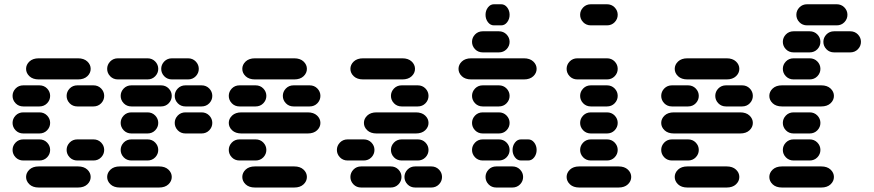

<svg xmlns="http://www.w3.org/2000/svg" viewBox="-20 -881 4040 888"><path d="M159.2 -13.7H340.8Q368.2 -13.7 383.8 -28.3Q399.4 -43 399.4 -62.5Q399.4 -82 383.8 -96.7Q368.2 -111.3 340.8 -111.3H159.2Q131.8 -111.3 116.2 -96.7Q100.6 -82 100.6 -62.5Q100.6 -43 116.2 -28.3Q131.8 -13.7 159.2 -13.7ZM87.9 -138.7H162.1Q183.6 -138.7 197.8 -153.3Q211.9 -168 211.9 -187.5Q211.9 -207 197.8 -221.7Q183.6 -236.3 162.1 -236.3H87.9Q66.4 -236.3 52.2 -221.7Q38.1 -207 38.1 -187.5Q38.1 -168 52.2 -153.3Q66.4 -138.7 87.9 -138.7ZM337.9 -138.7H412.1Q433.6 -138.7 447.8 -153.3Q461.9 -168 461.9 -187.5Q461.9 -207 447.8 -221.7Q433.6 -236.3 412.1 -236.3H337.9Q316.4 -236.3 302.2 -221.7Q288.1 -207 288.1 -187.5Q288.1 -168 302.2 -153.3Q316.4 -138.7 337.9 -138.7ZM87.9 -263.7H162.1Q183.6 -263.7 197.8 -278.3Q211.9 -293 211.9 -312.5Q211.9 -332 197.8 -346.7Q183.6 -361.3 162.1 -361.3H87.9Q66.4 -361.3 52.2 -346.7Q38.1 -332 38.1 -312.5Q38.1 -293 52.2 -278.3Q66.4 -263.7 87.9 -263.7ZM87.9 -388.7H162.1Q183.6 -388.7 197.8 -403.3Q211.9 -418 211.9 -437.5Q211.9 -457 197.8 -471.7Q183.6 -486.3 162.1 -486.3H87.9Q66.4 -486.3 52.2 -471.7Q38.1 -457 38.1 -437.5Q38.1 -418 52.2 -403.3Q66.4 -388.7 87.9 -388.7ZM337.9 -388.7H412.1Q433.6 -388.7 447.8 -403.3Q461.9 -418 461.9 -437.5Q461.9 -457 447.8 -471.7Q433.6 -486.3 412.1 -486.3H337.9Q316.4 -486.3 302.2 -471.7Q288.1 -457 288.1 -437.5Q288.1 -418 302.2 -403.3Q316.4 -388.7 337.9 -388.7ZM159.2 -513.7H340.8Q368.2 -513.7 383.8 -528.3Q399.4 -543 399.4 -562.5Q399.4 -582 383.8 -596.7Q368.2 -611.3 340.8 -611.3H159.2Q131.8 -611.3 116.2 -596.7Q100.6 -582 100.6 -562.5Q100.6 -543 116.2 -528.3Q131.8 -513.7 159.2 -513.7Z M534.2 -13.7H715.8Q743.2 -13.7 758.8 -28.3Q774.4 -43 774.4 -62.5Q774.4 -82 758.8 -96.7Q743.2 -111.3 715.8 -111.3H534.2Q506.8 -111.3 491.2 -96.7Q475.6 -82 475.6 -62.5Q475.6 -43 491.2 -28.3Q506.8 -13.7 534.2 -13.7ZM587.9 -138.7H662.1Q683.6 -138.7 697.8 -153.3Q711.9 -168 711.9 -187.5Q711.9 -207 697.8 -221.7Q683.6 -236.3 662.1 -236.3H587.9Q566.4 -236.3 552.2 -221.7Q538.1 -207 538.1 -187.5Q538.1 -168 552.2 -153.3Q566.4 -138.7 587.9 -138.7ZM587.9 -263.7H662.1Q683.6 -263.7 697.8 -278.3Q711.9 -293 711.9 -312.5Q711.9 -332 697.8 -346.7Q683.6 -361.3 662.1 -361.3H587.9Q566.4 -361.3 552.2 -346.7Q538.1 -332 538.1 -312.5Q538.1 -293 552.2 -278.3Q566.4 -263.7 587.9 -263.7ZM837.9 -263.7H912.1Q933.6 -263.7 947.8 -278.3Q961.9 -293 961.9 -312.5Q961.9 -332 947.8 -346.7Q933.6 -361.3 912.1 -361.3H837.9Q816.4 -361.3 802.2 -346.7Q788.1 -332 788.1 -312.5Q788.1 -293 802.2 -278.3Q816.4 -263.7 837.9 -263.7ZM587.9 -388.7H724.6Q746.1 -388.7 760.3 -403.3Q774.4 -418 774.4 -437.5Q774.4 -457 760.3 -471.7Q746.1 -486.3 724.6 -486.3H587.9Q566.4 -486.3 552.2 -471.7Q538.1 -457 538.1 -437.5Q538.1 -418 552.2 -403.3Q566.4 -388.7 587.9 -388.7ZM837.9 -388.7H912.1Q933.6 -388.7 947.8 -403.3Q961.9 -418 961.9 -437.5Q961.9 -457 947.8 -471.7Q933.6 -486.3 912.1 -486.3H837.9Q816.4 -486.3 802.2 -471.7Q788.1 -457 788.1 -437.5Q788.1 -418 802.2 -403.3Q816.4 -388.7 837.9 -388.7ZM525.4 -513.7H662.1Q683.6 -513.7 697.8 -528.3Q711.9 -543 711.9 -562.5Q711.9 -582 697.8 -596.7Q683.6 -611.3 662.1 -611.3H525.4Q503.9 -611.3 489.7 -596.7Q475.6 -582 475.6 -562.5Q475.6 -543 489.7 -528.3Q503.9 -513.7 525.4 -513.7ZM775.4 -513.7H849.6Q871.1 -513.7 885.3 -528.3Q899.4 -543 899.4 -562.5Q899.4 -582 885.3 -596.7Q871.1 -611.3 849.6 -611.3H775.4Q753.9 -611.3 739.7 -596.7Q725.6 -582 725.6 -562.5Q725.6 -543 739.7 -528.3Q753.9 -513.7 775.4 -513.7Z M1159.2 -13.7H1340.8Q1368.2 -13.7 1383.8 -28.3Q1399.4 -43 1399.4 -62.5Q1399.4 -82 1383.8 -96.7Q1368.2 -111.3 1340.8 -111.3H1159.2Q1131.8 -111.3 1116.2 -96.7Q1100.6 -82 1100.6 -62.5Q1100.6 -43 1116.2 -28.3Q1131.8 -13.7 1159.2 -13.7ZM1087.9 -138.7H1162.1Q1183.6 -138.7 1197.8 -153.3Q1211.9 -168 1211.9 -187.5Q1211.9 -207 1197.8 -221.7Q1183.6 -236.3 1162.1 -236.3H1087.9Q1066.4 -236.3 1052.2 -221.7Q1038.1 -207 1038.1 -187.5Q1038.1 -168 1052.2 -153.3Q1066.4 -138.7 1087.9 -138.7ZM1096.7 -263.7H1403.3Q1430.7 -263.7 1446.3 -278.3Q1461.9 -293 1461.9 -312.5Q1461.9 -332 1446.3 -346.7Q1430.7 -361.3 1403.3 -361.3H1096.7Q1069.3 -361.3 1053.7 -346.7Q1038.1 -332 1038.1 -312.5Q1038.1 -293 1053.7 -278.3Q1069.3 -263.7 1096.7 -263.7ZM1087.9 -388.7H1162.1Q1183.6 -388.7 1197.8 -403.3Q1211.9 -418 1211.9 -437.5Q1211.9 -457 1197.8 -471.7Q1183.6 -486.3 1162.1 -486.3H1087.9Q1066.4 -486.3 1052.2 -471.7Q1038.1 -457 1038.1 -437.5Q1038.1 -418 1052.2 -403.3Q1066.4 -388.7 1087.9 -388.7ZM1337.9 -388.7H1412.1Q1433.6 -388.7 1447.8 -403.3Q1461.9 -418 1461.9 -437.5Q1461.9 -457 1447.8 -471.7Q1433.6 -486.3 1412.1 -486.3H1337.9Q1316.4 -486.3 1302.2 -471.7Q1288.1 -457 1288.1 -437.5Q1288.1 -418 1302.2 -403.3Q1316.4 -388.7 1337.9 -388.7ZM1159.2 -513.7H1340.8Q1368.2 -513.7 1383.8 -528.3Q1399.4 -543 1399.4 -562.5Q1399.4 -582 1383.8 -596.7Q1368.2 -611.3 1340.8 -611.3H1159.2Q1131.8 -611.3 1116.2 -596.7Q1100.6 -582 1100.6 -562.5Q1100.6 -543 1116.2 -528.3Q1131.8 -513.7 1159.2 -513.7Z M1650.4 -13.7H1787.1Q1808.6 -13.7 1822.8 -28.3Q1836.9 -43 1836.9 -62.5Q1836.9 -82 1822.8 -96.7Q1808.6 -111.3 1787.1 -111.3H1650.4Q1628.9 -111.3 1614.7 -96.7Q1600.6 -82 1600.6 -62.5Q1600.6 -43 1614.7 -28.3Q1628.9 -13.7 1650.4 -13.7ZM1900.4 -13.7H1974.6Q1996.1 -13.7 2010.3 -28.3Q2024.4 -43 2024.4 -62.5Q2024.4 -82 2010.3 -96.7Q1996.1 -111.3 1974.6 -111.3H1900.4Q1878.9 -111.3 1864.7 -96.7Q1850.6 -82 1850.6 -62.5Q1850.6 -43 1864.7 -28.3Q1878.9 -13.7 1900.4 -13.7ZM1587.9 -138.7H1662.1Q1683.6 -138.7 1697.8 -153.3Q1711.9 -168 1711.9 -187.5Q1711.9 -207 1697.8 -221.7Q1683.6 -236.3 1662.1 -236.3H1587.9Q1566.4 -236.3 1552.2 -221.7Q1538.1 -207 1538.1 -187.5Q1538.1 -168 1552.2 -153.3Q1566.4 -138.7 1587.9 -138.7ZM1837.9 -138.7H1912.1Q1933.6 -138.7 1947.8 -153.3Q1961.9 -168 1961.9 -187.5Q1961.9 -207 1947.8 -221.7Q1933.6 -236.3 1912.1 -236.3H1837.9Q1816.4 -236.3 1802.2 -221.7Q1788.1 -207 1788.1 -187.5Q1788.1 -168 1802.2 -153.3Q1816.4 -138.7 1837.9 -138.7ZM1721.7 -263.7H1903.3Q1930.7 -263.7 1946.3 -278.3Q1961.9 -293 1961.9 -312.5Q1961.9 -332 1946.3 -346.7Q1930.7 -361.3 1903.3 -361.3H1721.7Q1694.3 -361.3 1678.7 -346.7Q1663.1 -332 1663.1 -312.5Q1663.1 -293 1678.7 -278.3Q1694.3 -263.7 1721.7 -263.7ZM1837.9 -388.7H1912.1Q1933.6 -388.7 1947.8 -403.3Q1961.9 -418 1961.9 -437.5Q1961.9 -457 1947.8 -471.7Q1933.6 -486.3 1912.1 -486.3H1837.9Q1816.4 -486.3 1802.2 -471.7Q1788.1 -457 1788.1 -437.5Q1788.1 -418 1802.2 -403.3Q1816.4 -388.7 1837.9 -388.7ZM1659.2 -513.7H1840.8Q1868.2 -513.7 1883.8 -528.3Q1899.4 -543 1899.4 -562.5Q1899.4 -582 1883.8 -596.7Q1868.2 -611.3 1840.8 -611.3H1659.2Q1631.8 -611.3 1616.2 -596.7Q1600.6 -582 1600.6 -562.5Q1600.6 -543 1616.2 -528.3Q1631.8 -513.7 1659.2 -513.7Z M2275.4 -13.7H2349.6Q2371.1 -13.7 2385.3 -28.3Q2399.4 -43 2399.4 -62.5Q2399.4 -82 2385.3 -96.7Q2371.1 -111.3 2349.6 -111.3H2275.4Q2253.9 -111.3 2239.7 -96.7Q2225.6 -82 2225.6 -62.5Q2225.6 -43 2239.7 -28.3Q2253.9 -13.7 2275.4 -13.7ZM2212.9 -138.7H2287.1Q2308.6 -138.7 2322.8 -153.3Q2336.9 -168 2336.9 -187.5Q2336.9 -207 2322.8 -221.7Q2308.6 -236.3 2287.1 -236.3H2212.9Q2191.4 -236.3 2177.2 -221.7Q2163.1 -207 2163.1 -187.5Q2163.1 -168 2177.2 -153.3Q2191.4 -138.7 2212.9 -138.7ZM2389.6 -138.7H2422.9Q2439.5 -138.7 2450.7 -153.3Q2461.9 -168 2461.9 -187.5Q2461.9 -207 2450.7 -221.7Q2439.5 -236.3 2422.9 -236.3H2389.6Q2373 -236.3 2361.8 -221.7Q2350.6 -207 2350.6 -187.5Q2350.6 -168 2361.8 -153.3Q2373 -138.7 2389.6 -138.7ZM2212.9 -263.7H2287.1Q2308.6 -263.7 2322.8 -278.3Q2336.9 -293 2336.9 -312.5Q2336.9 -332 2322.8 -346.7Q2308.6 -361.3 2287.1 -361.3H2212.9Q2191.4 -361.3 2177.2 -346.7Q2163.1 -332 2163.1 -312.5Q2163.1 -293 2177.2 -278.3Q2191.4 -263.7 2212.9 -263.7ZM2212.9 -388.7H2287.1Q2308.6 -388.7 2322.8 -403.3Q2336.9 -418 2336.9 -437.5Q2336.9 -457 2322.8 -471.7Q2308.6 -486.3 2287.1 -486.3H2212.9Q2191.4 -486.3 2177.2 -471.7Q2163.1 -457 2163.1 -437.5Q2163.1 -418 2177.2 -403.3Q2191.4 -388.7 2212.9 -388.7ZM2159.2 -513.7H2403.3Q2430.7 -513.7 2446.3 -528.3Q2461.9 -543 2461.9 -562.5Q2461.9 -582 2446.3 -596.7Q2430.7 -611.3 2403.3 -611.3H2159.2Q2131.8 -611.3 2116.2 -596.7Q2100.6 -582 2100.6 -562.5Q2100.6 -543 2116.2 -528.3Q2131.8 -513.7 2159.2 -513.7ZM2212.9 -638.7H2287.1Q2308.6 -638.7 2322.8 -653.3Q2336.9 -668 2336.9 -687.5Q2336.9 -707 2322.8 -721.7Q2308.6 -736.3 2287.1 -736.3H2212.9Q2191.4 -736.3 2177.2 -721.7Q2163.1 -707 2163.1 -687.5Q2163.1 -668 2177.2 -653.3Q2191.4 -638.7 2212.9 -638.7ZM2264.6 -763.7H2297.9Q2314.5 -763.7 2325.7 -778.3Q2336.9 -793 2336.9 -812.5Q2336.9 -832 2325.7 -846.7Q2314.5 -861.3 2297.9 -861.3H2264.6Q2248 -861.3 2236.8 -846.7Q2225.6 -832 2225.6 -812.5Q2225.6 -793 2236.8 -778.3Q2248 -763.7 2264.6 -763.7Z M2659.2 -13.7H2840.8Q2868.2 -13.7 2883.8 -28.3Q2899.4 -43 2899.4 -62.5Q2899.4 -82 2883.8 -96.7Q2868.2 -111.3 2840.8 -111.3H2659.2Q2631.8 -111.3 2616.2 -96.7Q2600.6 -82 2600.6 -62.5Q2600.6 -43 2616.2 -28.3Q2631.8 -13.7 2659.2 -13.7ZM2712.9 -138.7H2787.1Q2808.6 -138.7 2822.8 -153.3Q2836.9 -168 2836.9 -187.5Q2836.9 -207 2822.8 -221.7Q2808.6 -236.3 2787.1 -236.3H2712.9Q2691.4 -236.3 2677.2 -221.7Q2663.1 -207 2663.1 -187.5Q2663.1 -168 2677.2 -153.3Q2691.4 -138.7 2712.9 -138.7ZM2712.9 -263.7H2787.1Q2808.6 -263.7 2822.8 -278.3Q2836.9 -293 2836.9 -312.5Q2836.9 -332 2822.8 -346.7Q2808.6 -361.3 2787.1 -361.3H2712.9Q2691.4 -361.3 2677.2 -346.7Q2663.1 -332 2663.1 -312.5Q2663.1 -293 2677.2 -278.3Q2691.4 -263.7 2712.9 -263.7ZM2712.9 -388.7H2787.1Q2808.6 -388.7 2822.8 -403.3Q2836.9 -418 2836.9 -437.5Q2836.9 -457 2822.8 -471.7Q2808.6 -486.3 2787.1 -486.3H2712.9Q2691.4 -486.3 2677.2 -471.7Q2663.1 -457 2663.1 -437.5Q2663.1 -418 2677.2 -403.3Q2691.4 -388.7 2712.9 -388.7ZM2650.4 -513.7H2787.1Q2808.6 -513.7 2822.8 -528.3Q2836.9 -543 2836.9 -562.5Q2836.9 -582 2822.8 -596.7Q2808.6 -611.3 2787.1 -611.3H2650.4Q2628.9 -611.3 2614.7 -596.7Q2600.6 -582 2600.6 -562.5Q2600.6 -543 2614.7 -528.3Q2628.9 -513.7 2650.4 -513.7ZM2712.9 -763.7H2787.1Q2808.6 -763.7 2822.8 -778.3Q2836.9 -793 2836.9 -812.5Q2836.9 -832 2822.8 -846.7Q2808.6 -861.3 2787.1 -861.3H2712.9Q2691.4 -861.3 2677.2 -846.7Q2663.1 -832 2663.1 -812.5Q2663.1 -793 2677.2 -778.3Q2691.4 -763.7 2712.9 -763.7Z M3159.2 -13.7H3340.8Q3368.2 -13.7 3383.8 -28.3Q3399.4 -43 3399.4 -62.5Q3399.4 -82 3383.8 -96.7Q3368.2 -111.3 3340.8 -111.3H3159.2Q3131.8 -111.3 3116.2 -96.7Q3100.6 -82 3100.6 -62.5Q3100.6 -43 3116.2 -28.3Q3131.8 -13.7 3159.2 -13.7ZM3087.9 -138.7H3162.1Q3183.6 -138.7 3197.8 -153.3Q3211.9 -168 3211.9 -187.5Q3211.9 -207 3197.8 -221.7Q3183.6 -236.3 3162.1 -236.3H3087.9Q3066.4 -236.3 3052.2 -221.7Q3038.1 -207 3038.1 -187.5Q3038.1 -168 3052.2 -153.3Q3066.4 -138.7 3087.9 -138.7ZM3096.7 -263.7H3403.3Q3430.7 -263.7 3446.3 -278.3Q3461.9 -293 3461.9 -312.5Q3461.9 -332 3446.3 -346.7Q3430.7 -361.3 3403.3 -361.3H3096.7Q3069.3 -361.3 3053.7 -346.7Q3038.1 -332 3038.1 -312.5Q3038.1 -293 3053.7 -278.3Q3069.3 -263.7 3096.7 -263.7ZM3087.9 -388.7H3162.1Q3183.6 -388.7 3197.8 -403.3Q3211.9 -418 3211.9 -437.5Q3211.9 -457 3197.8 -471.7Q3183.6 -486.3 3162.1 -486.3H3087.9Q3066.4 -486.3 3052.2 -471.7Q3038.1 -457 3038.1 -437.5Q3038.1 -418 3052.2 -403.3Q3066.4 -388.7 3087.9 -388.7ZM3337.9 -388.7H3412.1Q3433.6 -388.7 3447.8 -403.3Q3461.9 -418 3461.9 -437.5Q3461.9 -457 3447.8 -471.7Q3433.6 -486.3 3412.1 -486.3H3337.9Q3316.4 -486.3 3302.2 -471.7Q3288.1 -457 3288.1 -437.5Q3288.1 -418 3302.2 -403.3Q3316.4 -388.7 3337.9 -388.7ZM3159.2 -513.7H3340.8Q3368.2 -513.7 3383.8 -528.3Q3399.4 -543 3399.4 -562.5Q3399.4 -582 3383.8 -596.7Q3368.2 -611.3 3340.8 -611.3H3159.2Q3131.8 -611.3 3116.2 -596.7Q3100.6 -582 3100.6 -562.5Q3100.6 -543 3116.2 -528.3Q3131.8 -513.7 3159.2 -513.7Z M3596.7 -13.7H3778.3Q3805.7 -13.7 3821.3 -28.3Q3836.9 -43 3836.9 -62.5Q3836.9 -82 3821.3 -96.7Q3805.7 -111.3 3778.3 -111.3H3596.7Q3569.3 -111.3 3553.7 -96.7Q3538.1 -82 3538.1 -62.5Q3538.1 -43 3553.7 -28.3Q3569.3 -13.7 3596.7 -13.7ZM3650.4 -138.7H3724.6Q3746.1 -138.7 3760.3 -153.3Q3774.4 -168 3774.4 -187.5Q3774.4 -207 3760.3 -221.7Q3746.1 -236.3 3724.6 -236.3H3650.4Q3628.9 -236.3 3614.7 -221.7Q3600.6 -207 3600.6 -187.5Q3600.6 -168 3614.7 -153.3Q3628.9 -138.7 3650.4 -138.7ZM3650.4 -263.7H3724.6Q3746.1 -263.7 3760.3 -278.3Q3774.4 -293 3774.4 -312.5Q3774.4 -332 3760.3 -346.7Q3746.1 -361.3 3724.6 -361.3H3650.4Q3628.9 -361.3 3614.7 -346.7Q3600.6 -332 3600.6 -312.5Q3600.6 -293 3614.7 -278.3Q3628.9 -263.7 3650.4 -263.7ZM3596.7 -388.7H3778.3Q3805.7 -388.7 3821.3 -403.3Q3836.9 -418 3836.9 -437.5Q3836.9 -457 3821.3 -471.7Q3805.7 -486.3 3778.3 -486.3H3596.7Q3569.3 -486.3 3553.7 -471.7Q3538.1 -457 3538.1 -437.5Q3538.1 -418 3553.7 -403.3Q3569.3 -388.7 3596.7 -388.7ZM3650.4 -513.7H3724.6Q3746.1 -513.7 3760.3 -528.3Q3774.4 -543 3774.4 -562.5Q3774.4 -582 3760.3 -596.7Q3746.1 -611.3 3724.6 -611.3H3650.4Q3628.9 -611.3 3614.7 -596.7Q3600.6 -582 3600.6 -562.5Q3600.6 -543 3614.7 -528.3Q3628.9 -513.7 3650.4 -513.7ZM3650.4 -638.7H3724.6Q3746.1 -638.7 3760.3 -653.3Q3774.4 -668 3774.4 -687.5Q3774.4 -707 3760.3 -721.7Q3746.1 -736.3 3724.6 -736.3H3650.4Q3628.9 -736.3 3614.7 -721.7Q3600.6 -707 3600.6 -687.5Q3600.6 -668 3614.7 -653.3Q3628.9 -638.7 3650.4 -638.7ZM3837.9 -638.7H3912.1Q3933.6 -638.7 3947.8 -653.3Q3961.9 -668 3961.9 -687.5Q3961.9 -707 3947.8 -721.7Q3933.6 -736.3 3912.1 -736.3H3837.9Q3816.4 -736.3 3802.2 -721.7Q3788.1 -707 3788.1 -687.5Q3788.1 -668 3802.2 -653.3Q3816.4 -638.7 3837.9 -638.7ZM3712.9 -763.7H3849.6Q3871.1 -763.7 3885.3 -778.3Q3899.4 -793 3899.4 -812.5Q3899.4 -832 3885.3 -846.7Q3871.1 -861.3 3849.6 -861.3H3712.9Q3691.4 -861.3 3677.2 -846.7Q3663.1 -832 3663.1 -812.5Q3663.1 -793 3677.2 -778.3Q3691.4 -763.7 3712.9 -763.7Z"/></svg>

Font: Workbench
Style: Regular
Weight: 400
Designer: Jens Kutilek
Foundry: Jens Kutilek
Version: Version 2.001